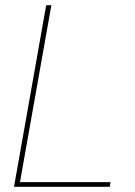

<svg xmlns="http://www.w3.org/2000/svg" viewBox="-20 -720 520 740"><path d="M34 0 158 -700H178L57 -18H406L403 0Z"/></svg>

Font: DM Sans 17pt Thin
Style: Italic
Weight: 250
Italic angle: -10°
Version: Version 4.004;gftools[0.9.30]